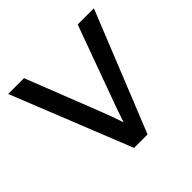

<svg xmlns="http://www.w3.org/2000/svg" viewBox="-171 -879 1057 1057"><g transform="rotate(-45 357.5 -350.0)"><path d="M304 0 24 -700H147L314 -275Q342 -204 363 -140Q386 -212 410 -275L565 -700H691L409 0Z"/></g></svg>

Font: Easer Grotesk
Style: Regular
Weight: 400
Designer: Boardeaser, Bonnie Shaver-Troup, Thomas Jockin
Foundry: Lexend
Version: Version 1.008;Glyphs 3.1.2 (3151)